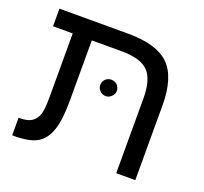

<svg xmlns="http://www.w3.org/2000/svg" viewBox="-107 -725 905 850"><g transform="rotate(20 345.5 -299.5)"><path d="M127.9 -515.6Q104.5 -515.6 35.2 -515.6Q35.2 -537.1 35.2 -598.6Q116.2 -598.6 359.4 -598.6Q493.2 -598.6 551.8 -542Q610.4 -484.4 610.4 -351.6Q610.4 -234.4 610.4 0Q587.9 0 520.5 0Q520.5 -87.9 520.5 -351.6Q520.5 -441.4 484.4 -478.5Q448.2 -515.6 358.4 -515.6Q311.5 -515.6 217.8 -515.6Q217.8 -445.3 217.8 -231.4Q217.8 -141.6 201.2 -92.8Q184.6 -43 148.4 -21.5Q113.3 0 35.2 0Q33.2 0 30.3 0Q30.3 -3.9 30.3 -7.8Q30.3 -31.2 30.3 -83Q32.2 -83 38.1 -83Q72.3 -83 91.8 -95.7Q111.3 -108.4 120.1 -133.8Q127.9 -160.2 127.9 -213.9Q127.9 -314.5 127.9 -515.6ZM320.3 -342.8Q320.3 -359.4 332 -371.1Q343.8 -381.8 359.4 -381.8Q375 -381.8 386.7 -371.1Q398.4 -359.4 398.4 -342.8Q398.4 -327.1 386.7 -316.4Q375 -304.7 359.4 -304.7Q343.8 -304.7 332 -316.4Q320.3 -327.1 320.3 -342.8Z"/></g></svg>

Font: Noto Sans Hebrew DECATHLON 
Style: Regular
Weight: 400
Designer: Monotype Design team
Version: Version 1.03 uh